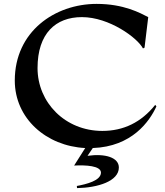

<svg xmlns="http://www.w3.org/2000/svg" viewBox="-20 -743 850 987"><path d="M784 -196 778 -204C706 -114 615 -70 506 -70C315 -70 173 -216 173 -393C173 -571 266 -655 401 -655C542 -655 687 -548 715 -494L723 -498L742 -655C701 -676 617 -723 477 -723C262 -723 56 -581 56 -329C56 -134 218 8 418 18L361 108C422 105 498 109 499 144C499 186 423 204 375 213L376 224C482 222 591 189 591 118C591 67 522 45 430 58L457 18C658 11 749 -119 784 -196Z"/></svg>

Font: Coconat Demi
Style: Regular
Weight: 400
Designer: Sara Lavazza
Foundry: Collletttivo
Version: Version 1.000;Glyphs 3.2 (3217)